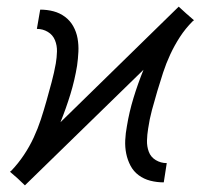

<svg xmlns="http://www.w3.org/2000/svg" viewBox="-20 -549 640 578"><path d="M55 9 33 -12 10 -32 14 -35Q35 -57 52 -82.5Q69 -108 81.5 -135Q94 -162 103 -189.5Q112 -217 120 -245.5Q128 -274 135.5 -302Q143 -330 148 -358Q151 -376 151.5 -394Q152 -412 145.5 -428Q139 -444 124 -453Q109 -462 91 -462L101 -520Q122 -520 141 -515Q160 -510 175.5 -498.5Q191 -487 200.5 -470Q210 -453 213.5 -433.5Q217 -414 216 -393Q215 -372 212 -351Q205 -308 192 -265.5Q179 -223 162 -181L518 -529L541 -508L564 -488L560 -485Q538 -463 521.5 -437.5Q505 -412 492.5 -385Q480 -358 471 -330.5Q462 -303 453.5 -274.5Q445 -246 437.5 -218Q430 -190 426 -162Q423 -144 422.5 -126Q422 -108 428 -92Q434 -76 449 -67Q464 -58 482 -58L473 0Q452 0 432.5 -5Q413 -10 397.5 -21.5Q382 -33 373 -50Q364 -67 360 -86.5Q356 -106 357 -127Q358 -148 362 -169Q369 -212 382 -254.5Q395 -297 412 -339Z"/></svg>

Font: Iosevka Aile Light
Style: Italic
Weight: 300
Italic angle: -9°
Designer: Belleve Invis
Foundry: Belleve Invis
Version: Version 31.1.0; ttfautohint (v1.8.4)